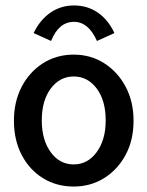

<svg xmlns="http://www.w3.org/2000/svg" viewBox="-20 -673 540 703"><path d="M250 10Q187 10 137.5 -20.5Q88 -51 59.5 -105.5Q31 -160 31 -231Q31 -301 59.5 -355.5Q88 -410 137.5 -441.5Q187 -473 250 -473Q312 -473 361.5 -441.5Q411 -410 440 -355.5Q469 -301 469 -231Q469 -160 440 -106Q411 -52 361.5 -21Q312 10 250 10ZM250 -71Q301 -71 334 -116Q367 -161 367 -232Q367 -305 334 -349Q301 -393 250 -393Q199 -393 166 -349Q133 -305 133 -232Q133 -161 165.5 -116Q198 -71 250 -71ZM167 -523 103 -552Q127 -601 165 -627Q203 -653 251 -653Q300 -653 338 -627Q376 -601 399 -552L335 -523Q304 -593 251 -593Q195 -593 167 -523Z"/></svg>

Font: Inconsolata SemiBold
Style: Regular
Weight: 600
Monospace: yes
Designer: Raph Levien, Cyreal, Brenton Simpson
Foundry: Raph Levien, Cyreal, Google
Version: Version 3.100; ttfautohint (v1.8.4.7-5d5b)